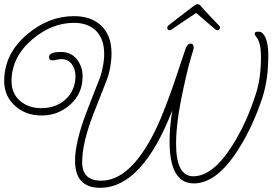

<svg xmlns="http://www.w3.org/2000/svg" viewBox="-57 -857 1300 916"><path d="M421 39Q301 39 301 -90Q301 -178 355 -320Q380 -385 395 -423Q410 -461 418 -481.5Q426 -502 428 -513Q440 -561 440 -600Q440 -674 398 -713Q360 -748 296 -748Q191 -748 98 -670Q-2 -585 -2 -470Q-2 -411 38.5 -376Q79 -341 140 -341Q210 -341 256 -383Q303 -427 303 -494Q303 -528 285 -551.5Q267 -575 235 -575Q228 -575 214 -572Q200 -569 193 -569Q177 -569 177 -585Q177 -609 234 -609Q282 -609 309.5 -574.5Q337 -540 337 -492Q337 -411 279 -359Q221 -306 142 -306Q67 -306 17 -350Q-37 -397 -37 -470Q-37 -602 75 -695Q176 -780 297 -780Q376 -780 423 -737Q475 -691 475 -602Q475 -556 462 -505Q459 -493 451 -472.5Q443 -452 428.5 -414.5Q414 -377 389 -314Q335 -175 335 -83Q335 5 426 5Q563 5 679 -225Q732 -329 814 -582Q816 -590 820.5 -601.5Q825 -613 830 -629Q839 -649 852 -649Q867 -649 867 -630Q867 -624 866 -621Q853 -582 841.5 -536.5Q830 -491 819 -439Q783 -277 783 -172Q783 -16 865 -16Q960 -16 1054 -167Q1119 -270 1163 -407Q1188 -482 1188 -584Q1188 -654 1167 -679Q1158 -690 1158 -696Q1158 -706 1174 -706Q1186 -706 1191 -702Q1223 -679 1223 -591Q1223 -481 1196 -395Q1150 -253 1078 -141Q976 18 868 18Q752 18 752 -182Q752 -214 755 -251Q758 -288 765 -330Q621 39 421 39ZM753 -713Q741 -713 741 -725Q741 -731 748 -737Q776 -758 803 -779.5Q830 -801 844 -811Q866 -828 872.5 -832.5Q879 -837 886 -837Q893 -837 900 -829.5Q907 -822 918 -809Q927 -799 948 -777Q969 -755 989 -734Q993 -730 993 -725Q993 -721 989.5 -717Q986 -713 981 -713Q977 -713 974.5 -714.5Q972 -716 970 -717L879 -795Q851 -777 820 -756Q789 -735 763 -717Q757 -713 753 -713Z"/></svg>

Font: Send Flowers
Style: Regular
Weight: 400
Designer: Robert E. Leuschke
Foundry: Robert E. Leuschke
Version: Version 1.010; ttfautohint (v1.8.4.7-5d5b)